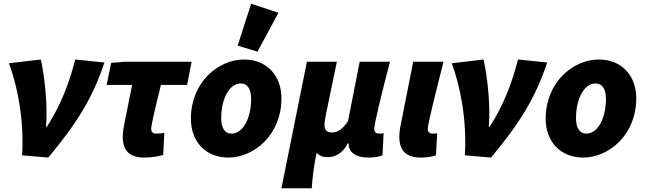

<svg xmlns="http://www.w3.org/2000/svg" viewBox="-20 -830 3448 1026"><path d="M98 0 238 12C390 -170 476 -308 538 -496L382 -512C352 -392 304 -264 230 -152H226C236 -264 218 -426 198 -512L28 -492C72 -374 110 -192 98 0Z M750 12C794 12 830 4 852 -2L858 -120C846 -118 834 -116 814 -116C800 -116 788 -122 788 -142C788 -160 808 -248 840 -376H980L1004 -500H646L574 -494L550 -376H686L644 -166C638 -138 636 -118 636 -98C636 -30 668 12 750 12Z M1200 12C1338 12 1484 -110 1484 -304C1484 -428 1404 -512 1284 -512C1146 -512 1000 -390 1000 -196C1000 -72 1080 12 1200 12ZM1218 -116C1180 -116 1162 -148 1162 -198C1162 -306 1208 -384 1266 -384C1304 -384 1322 -352 1322 -302C1322 -194 1276 -116 1218 -116ZM1356 -554 1468 -762 1322 -810 1250 -586Z M1484 176H1646C1650 112 1658 54 1672 -14C1686 4 1710 10 1730 10C1766 10 1812 -8 1838 -64H1842C1844 -18 1876 12 1952 12C1984 12 2008 6 2024 0L2030 -118C2022 -116 2012 -116 2006 -116C1992 -116 1980 -122 1980 -142C1980 -166 2012 -302 2064 -500H1902L1840 -184C1812 -140 1784 -122 1755 -122C1728 -122 1714 -133 1714 -164C1714 -172 1716 -192 1720 -210L1780 -500H1620Z M2228 12C2264 12 2292 6 2310 0L2316 -118C2308 -116 2298 -116 2292 -116C2278 -116 2266 -122 2266 -142C2266 -166 2300 -302 2350 -500H2188L2122 -166C2116 -138 2114 -118 2114 -98C2114 -30 2146 12 2228 12Z M2464 0 2604 12C2756 -170 2842 -308 2904 -496L2748 -512C2718 -392 2670 -264 2596 -152H2592C2602 -264 2584 -426 2564 -512L2394 -492C2438 -374 2476 -192 2464 0Z M3096 12C3234 12 3380 -110 3380 -304C3380 -428 3300 -512 3180 -512C3042 -512 2896 -390 2896 -196C2896 -72 2976 12 3096 12ZM3114 -116C3076 -116 3058 -148 3058 -198C3058 -306 3104 -384 3162 -384C3200 -384 3218 -352 3218 -302C3218 -194 3172 -116 3114 -116Z"/></svg>

Font: Source Sans Pro Black
Style: Italic
Weight: 900
Italic angle: -11°
Designer: Paul D. Hunt
Foundry: Adobe Systems Incorporated
Version: Version 3.006;hotconv 1.0.111;makeotfexe 2.5.65597